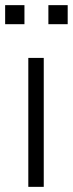

<svg xmlns="http://www.w3.org/2000/svg" viewBox="-27 -726 283 746"><path d="M83 -501H143V0H83ZM68 -706V-632H-7V-706ZM236 -706V-632H161V-706Z"/></svg>

Font: Muli Light
Style: Regular
Weight: 300
Designer: Vernon Adams
Foundry: Vernon Adams
Version: Version 2.100